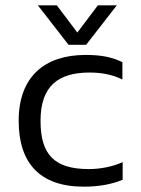

<svg xmlns="http://www.w3.org/2000/svg" viewBox="-20 -690 530 720"><path d="M303 -522 418 -670H347L270 -568L193 -670H122L237 -522ZM440 -16V-82C402 -65 357 -56 313 -56C183 -56 132 -111 132 -237C132 -367 198 -418 316 -418C364 -418 404 -409 439 -392V-457C400 -475 364 -484 301 -484C148 -484 50 -403 50 -237C50 -79 129 10 294 10C352 10 399 1 440 -16Z"/></svg>

Font: Kanit Light
Style: Regular
Weight: 300
Designer: Katatrad Team
Foundry: CadsonDemak
Version: Version 1.000;PS 001.000;hotconv 1.0.88;makeotf.lib2.5.64775